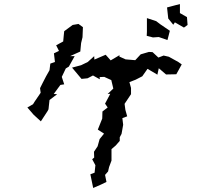

<svg xmlns="http://www.w3.org/2000/svg" viewBox="-20 -867 1040 954"><path d="M849 -756 894 -730 912 -743 909 -782 874 -802V-847L810 -830L816 -775L841 -744ZM116 -333 147 -297 183 -264 217 -316 221 -324 226 -370 264 -399 247 -400 280 -445 299 -448 287 -485 307 -527 322 -536 351 -588H328L379 -611L383 -653L390 -682L392 -732L370 -748L341 -743L299 -712L297 -693L294 -661L259 -642L273 -614L248 -602L253 -559L230 -551L226 -518L209 -488L192 -455L179 -429L182 -406L152 -362L144 -349ZM338 -531 385 -475 415 -478 442 -492 476 -473 475 -484 498 -485 533 -469 543 -427 515 -400 528 -401 502 -352 515 -333 489 -313 488 -278 466 -223 497 -203 475 -176 465 -140 447 -113 448 -84 438 -76 454 -46 450 -9 429 -1 443 67 482 50 509 37 502 2 517 -15 522 -37 534 -69V-126L555 -144L575 -167V-185L584 -202L592 -247L588 -280L612 -289L603 -321L599 -351L631 -399V-430L623 -459L654 -471L687 -488L713 -525L762 -496L769 -528L805 -497L856 -498L883 -547L866 -559L819 -585L793 -591L767 -581L738 -608L720 -609L679 -597L652 -568L604 -572L573 -586L574 -593L530 -567L505 -595L449 -571L448 -588L416 -559L383 -543ZM709 -689 740 -681 769 -683 812 -668 824 -714 777 -746 756 -762 710 -777V-709Z"/></svg>

Font: チョークS
Style: Regular
Weight: 400
Designer: [Stick] Fontworks Inc.
Foundry: [Stick] Fontworks Inc.
Version: Version 1.200;FEAKit 1.0